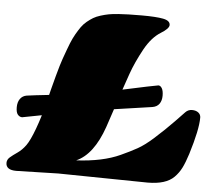

<svg xmlns="http://www.w3.org/2000/svg" viewBox="-53 -820 1024 890"><g transform="rotate(5 458.5 -375.0)"><path d="M676.3 -443.4Q686 -443.4 692.9 -431.6Q699.7 -419.9 699.7 -397.2Q699.7 -374.5 689.2 -359.6Q678.7 -344.7 657 -341.1Q635.3 -337.4 503.9 -318.8Q372.6 -300.3 335 -293.9Q297.4 -287.6 191.7 -266.6Q85.9 -245.6 59.6 -241.2Q47.9 -241.2 39.3 -251.2Q30.8 -261.2 30.8 -285.2Q30.8 -309.1 41.7 -324.5Q52.7 -339.8 72 -343Q91.3 -346.2 205.6 -358.6Q319.8 -371.1 353.5 -376.7Q387.2 -382.3 519.3 -410.9Q651.4 -439.5 676.3 -443.4ZM249 3.9 54.2 8.8Q5.9 8.8 5.9 -24.4Q5.9 -39.6 18.8 -50.8Q31.7 -62 52.7 -76.4Q73.7 -90.8 90.8 -114.5Q107.9 -138.2 128.7 -194.6Q149.4 -251 162.6 -304.7Q204.6 -475.1 222.9 -526.6Q241.2 -578.1 250.7 -601.8Q260.3 -625.5 271.7 -645.5Q283.2 -665.5 293.9 -680.7Q304.7 -695.8 319.3 -707.8Q334 -719.7 347.4 -727.8Q360.8 -735.8 380.4 -741.9Q399.9 -748 418 -751.5Q436 -754.9 462.9 -756.8Q503.4 -759.8 570.8 -759.8Q638.2 -759.8 670.9 -753.4Q703.6 -747.1 703.6 -726.6Q703.6 -710 666 -687Q624 -661.1 591.8 -603Q557.1 -539.6 537.6 -484.1Q518.1 -428.7 506.8 -395Q495.6 -361.3 479.5 -312Q463.4 -262.7 452.1 -230Q406.2 -98.6 326.7 -64Q449.7 -70.3 530.3 -107.4Q574.2 -127.4 605.7 -145Q637.2 -162.6 676.3 -197.3Q727.5 -243.2 767.6 -284.9Q807.6 -326.7 811 -330.1Q823.7 -343.3 841.8 -343.3Q859.9 -343.3 871.1 -334.5Q882.3 -325.7 882.3 -311.5Q882.3 -255.4 846.2 -139.2Q833.5 -99.1 820.8 -73.7Q808.1 -48.3 788.1 -28.3Q750 9.8 665.5 9.8Q665.5 9.8 249 3.9Z"/></g></svg>

Font: Sonsie One
Style: Regular
Weight: 400
Designer: Riccardo De Franceschi
Foundry: Sorkin Type Co
Version: Version 1.003